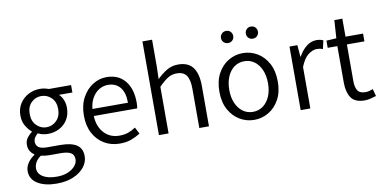

<svg xmlns="http://www.w3.org/2000/svg" viewBox="-91 -1076 3227 1606"><g transform="rotate(-10 1522.5 -272.5)"><path d="M275 251Q175 251 113.5 213Q52 175 52 106Q52 71 73.5 38.5Q95 6 132 -19V-23Q111 -36 97.5 -58Q84 -80 84 -112Q84 -146 103.5 -171.5Q123 -197 144 -211V-215Q117 -237 95 -274.5Q73 -312 73 -361Q73 -420 100.5 -463Q128 -506 173 -530Q218 -554 272 -554Q295 -554 315 -549.5Q335 -545 348 -540H535V-477H421Q442 -458 455 -427.5Q468 -397 468 -359Q468 -302 442 -259.5Q416 -217 371.5 -194Q327 -171 272 -171Q253 -171 231 -176Q209 -181 190 -191Q175 -178 164 -162Q153 -146 153 -123Q153 -97 174 -79.5Q195 -62 250 -62H359Q451 -62 497.5 -31.5Q544 -1 544 65Q544 114 511 156.5Q478 199 417.5 225Q357 251 275 251ZM272 -228Q322 -228 358 -264Q394 -300 394 -361Q394 -423 358 -458Q322 -493 272 -493Q223 -493 187.5 -458Q152 -423 152 -361Q152 -300 188 -264Q224 -228 272 -228ZM286 194Q341 194 380.5 177Q420 160 442 133.5Q464 107 464 78Q464 38 435.5 22Q407 6 351 6H252Q239 6 220.5 4Q202 2 183 -2Q152 20 138.5 45Q125 70 125 95Q125 140 167.5 167Q210 194 286 194Z M853 13Q781 13 723 -20.5Q665 -54 630.5 -117.5Q596 -181 596 -269Q596 -357 630.5 -421Q665 -485 720 -519.5Q775 -554 837 -554Q938 -554 994 -486Q1050 -418 1050 -301Q1050 -288 1049 -275.5Q1048 -263 1046 -252H677Q681 -162 731 -107.5Q781 -53 862 -53Q903 -53 935.5 -64.5Q968 -76 999 -97L1028 -41Q994 -19 951.5 -3Q909 13 853 13ZM676 -312H978Q978 -398 941 -443Q904 -488 838 -488Q798 -488 763 -467Q728 -446 705 -407Q682 -368 676 -312Z M1186 0V-796H1268V-575L1265 -462Q1303 -500 1347 -527Q1391 -554 1446 -554Q1531 -554 1571 -500.5Q1611 -447 1611 -343V0H1529V-333Q1529 -411 1503.5 -447Q1478 -483 1422 -483Q1379 -483 1344.5 -461Q1310 -439 1268 -396V0Z M1995 13Q1929 13 1872.5 -20.5Q1816 -54 1781.5 -117Q1747 -180 1747 -269Q1747 -360 1781.5 -423.5Q1816 -487 1872.5 -520.5Q1929 -554 1995 -554Q2061 -554 2117.5 -520.5Q2174 -487 2208.5 -423.5Q2243 -360 2243 -269Q2243 -180 2208.5 -117Q2174 -54 2117.5 -20.5Q2061 13 1995 13ZM1995 -55Q2044 -55 2081 -82Q2118 -109 2139 -157Q2160 -205 2160 -269Q2160 -334 2139 -382.5Q2118 -431 2081 -458Q2044 -485 1995 -485Q1947 -485 1910 -458Q1873 -431 1852 -382.5Q1831 -334 1831 -269Q1831 -205 1852 -157Q1873 -109 1910 -82Q1947 -55 1995 -55ZM1890 -658Q1868 -658 1853 -673Q1838 -688 1838 -709Q1838 -731 1853 -746Q1868 -761 1890 -761Q1913 -761 1927.5 -746Q1942 -731 1942 -709Q1942 -688 1927.5 -673Q1913 -658 1890 -658ZM2100 -658Q2078 -658 2063.5 -673Q2049 -688 2049 -709Q2049 -731 2063.5 -746Q2078 -761 2100 -761Q2123 -761 2137.5 -746Q2152 -731 2152 -709Q2152 -688 2137.5 -673Q2123 -658 2100 -658Z M2390 0V-540H2457L2465 -441H2468Q2496 -492 2535.5 -523Q2575 -554 2621 -554Q2654 -554 2678 -542L2662 -471Q2649 -476 2638 -478Q2627 -480 2610 -480Q2576 -480 2538 -451.5Q2500 -423 2472 -352V0Z M2934 13Q2849 13 2817 -35.5Q2785 -84 2785 -163V-474H2703V-535L2788 -540L2798 -693H2866V-540H3015V-474H2866V-160Q2866 -111 2884 -82.5Q2902 -54 2951 -54Q2966 -54 2983.5 -58.5Q3001 -63 3014 -69L3031 -7Q3008 0 2982.5 6.5Q2957 13 2934 13Z"/></g></svg>

Font: Source Han Sans SC Normal
Style: Regular
Weight: 350
Designer: Ryoko NISHIZUKA 西塚涼子 (kana, bopomofo & ideographs); Paul D. Hunt (Latin, Greek & Cyrillic); Sandoll Communications 산돌커뮤니
Foundry: Adobe
Version: Version 2.004;hotconv 1.0.118;makeotfexe 2.5.65603